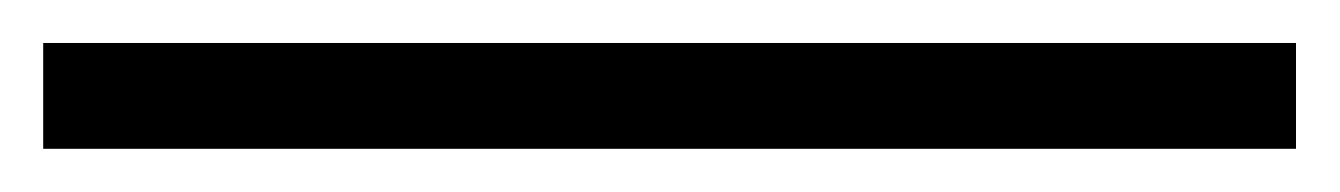

<svg xmlns="http://www.w3.org/2000/svg" viewBox="-25 2 614 88"><path d="M-5.2 70.2V21.7H569V70.2Z"/></svg>

Font: Noto Serif SC ExtraLight
Style: Regular
Weight: 200
Designer: Ryoko NISHIZUKA 西塚涼子 (kana & ideographs); Frank Grießhammer (Latin, Greek & Cyrillic); Wenlong ZHANG 张文龙 (bopomofo); San
Foundry: Adobe
Version: Version 2.002-H1;hotconv 1.1.0;makeotfexe 2.6.0